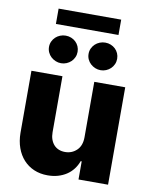

<svg xmlns="http://www.w3.org/2000/svg" viewBox="-98 -980 832 1059"><g transform="rotate(10 318.0 -451.0)"><path d="M55 -197.8V-545.5H228.7V-231.9Q228.7 -209.5 234.9 -191.9Q241.1 -174.4 252.3 -161.9Q263.5 -149.5 279.5 -142.9Q295.5 -136.4 315 -136.4Q353.3 -136.4 380.3 -162.3Q407 -187.9 407 -235.4V-545.5H580.3V0H414.8V-101.6H409.1Q400.2 -76.7 384.6 -56.5Q369 -36.2 347.7 -22.2Q326.3 -8.2 299.9 -0.5Q273.4 7.1 242.5 7.1Q200.3 7.1 165.8 -7.6Q131.4 -22.4 106.9 -49.4Q82.4 -76.3 68.9 -114Q55.4 -151.6 55 -197.8ZM143.1 -823.2V-909.1H493.6V-823.2ZM349.1 -692.1Q349.1 -708.8 355.6 -722.8Q362.2 -736.9 373.2 -747.2Q384.2 -757.5 398.8 -763.3Q413.4 -769.2 429.7 -769.2Q446.4 -769.2 460.8 -763.3Q475.1 -757.5 486 -747.2Q496.8 -736.9 503 -722.8Q509.2 -708.8 509.2 -692.1Q509.2 -675.8 502.8 -661.6Q496.4 -647.4 485.6 -637.1Q474.8 -626.8 460.2 -620.7Q445.7 -614.7 429.7 -614.7Q413.7 -614.7 399.1 -620.7Q384.6 -626.8 373.4 -637.1Q362.2 -647.4 355.6 -661.6Q349.1 -675.8 349.1 -692.1ZM208.1 -769.2Q224.8 -769.2 239.2 -763.3Q253.6 -757.5 264.4 -747.2Q275.2 -736.9 281.4 -722.8Q287.6 -708.8 287.6 -692.1Q287.6 -675.8 281.2 -661.6Q274.9 -647.4 264 -637.1Q253.2 -626.8 238.6 -620.7Q224.1 -614.7 208.1 -614.7Q192.1 -614.7 177.6 -620.7Q163 -626.8 151.8 -637.1Q140.6 -647.4 134.1 -661.6Q127.5 -675.8 127.5 -692.1Q127.5 -708.8 134.1 -722.8Q140.6 -736.9 151.6 -747.2Q162.6 -757.5 177.2 -763.3Q191.8 -769.2 208.1 -769.2Z"/></g></svg>

Font: Inter P Extra Bold
Style: Regular
Weight: 800
Designer: Rasmus Andersson
Foundry: rsms
Version: Version 3.018;git-588b23468